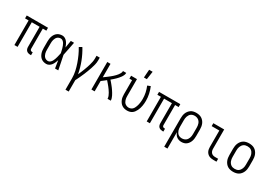

<svg xmlns="http://www.w3.org/2000/svg" viewBox="32 -1840 4435 3142"><g transform="rotate(30 2250.0 -268.5)"><path d="M421 8Q402 8 383 3Q364 -2 350 -15Q336 -28 330 -46.5Q324 -65 324 -84V-465H176V0H116V-465H49V-520H451V-465H384V-84Q384 -76 386.5 -69Q389 -62 394 -57Q399 -52 406.5 -49.5Q414 -47 421 -47H435V8Z M721 8Q696 8 671.5 1.5Q647 -5 626.5 -20Q606 -35 592 -56Q578 -77 569.5 -101Q561 -125 558 -150Q555 -175 555 -200V-320Q555 -345 558 -370Q561 -395 569.5 -419Q578 -443 592 -464Q606 -485 626.5 -500Q647 -515 671.5 -521.5Q696 -528 721 -528Q748 -528 772 -514Q796 -500 812.5 -478.5Q829 -457 840.5 -432.5Q852 -408 860 -383Q866 -417 871 -451.5Q876 -486 882 -520H943Q930 -456 918 -391.5Q906 -327 892 -264Q907 -198 919 -132Q931 -66 945 0H884Q878 -36 872.5 -72Q867 -108 861 -144Q852 -117 841 -91.5Q830 -66 814 -44Q798 -22 773.5 -7Q749 8 721 8ZM721 -47Q743 -47 761 -62Q779 -77 790 -96Q801 -115 808 -136Q815 -157 821 -178Q827 -199 831.5 -220.5Q836 -242 841 -264Q836 -285 831.5 -306Q827 -327 821 -347.5Q815 -368 807.5 -388.5Q800 -409 789 -427Q778 -445 760.5 -459Q743 -473 721 -473Q704 -473 687 -467Q670 -461 657.5 -449Q645 -437 637 -421.5Q629 -406 624 -389Q619 -372 617.5 -354.5Q616 -337 616 -320V-200Q616 -183 617.5 -165.5Q619 -148 624 -131Q629 -114 637 -98.5Q645 -83 657.5 -71Q670 -59 687 -53Q704 -47 721 -47Z M1205 215V0Q1205 -66 1191 -131Q1177 -196 1155 -259Q1133 -322 1105.5 -382.5Q1078 -443 1044 -499L1096 -528Q1155 -431 1196 -324.5Q1237 -218 1257 -107Q1270 -135 1282.5 -164.5Q1295 -194 1306.5 -223.5Q1318 -253 1328 -283Q1338 -313 1347 -343.5Q1356 -374 1362 -405Q1368 -436 1368 -468V-520H1429V-468Q1429 -426 1419 -385.5Q1409 -345 1396 -305.5Q1383 -266 1368 -227.5Q1353 -189 1336.5 -150.5Q1320 -112 1302.5 -74.5Q1285 -37 1266 0V215Z M1571 0V-520H1632V-266Q1650 -279 1668 -292Q1686 -305 1703.5 -318.5Q1721 -332 1738.5 -346Q1756 -360 1772.5 -375Q1789 -390 1804.5 -406Q1820 -422 1833.5 -439.5Q1847 -457 1857.5 -477.5Q1868 -498 1868 -520H1929Q1929 -496 1919 -473.5Q1909 -451 1895 -431.5Q1881 -412 1865 -394Q1849 -376 1832 -359.5Q1815 -343 1797 -327Q1779 -311 1760 -296Q1775 -280 1789 -263Q1803 -246 1817 -229Q1831 -212 1844 -194.5Q1857 -177 1869 -159Q1881 -141 1892.5 -122Q1904 -103 1913.5 -83.5Q1923 -64 1930 -43Q1937 -22 1937 0H1876Q1876 -26 1866 -50.5Q1856 -75 1843 -97Q1830 -119 1815 -140.5Q1800 -162 1784 -182Q1768 -202 1751 -222Q1734 -242 1717 -261Q1696 -244 1674.5 -227.5Q1653 -211 1632 -195V0Z M2246 8Q2220 8 2195 1.5Q2170 -5 2148.5 -19.5Q2127 -34 2112 -55Q2097 -76 2087.5 -99.5Q2078 -123 2074.5 -148.5Q2071 -174 2071 -200V-465H2021V-520H2132V-200Q2132 -182 2134 -164.5Q2136 -147 2141.5 -129.5Q2147 -112 2156 -96.5Q2165 -81 2179 -70Q2193 -59 2210.5 -53Q2228 -47 2245 -47Q2264 -47 2282.5 -53.5Q2301 -60 2314.5 -73Q2328 -86 2337 -102.5Q2346 -119 2352.5 -137Q2359 -155 2363.5 -173.5Q2368 -192 2370.5 -210.5Q2373 -229 2374.5 -247.5Q2376 -266 2376 -285Q2376 -344 2364 -401Q2352 -458 2329 -512L2385 -534Q2410 -475 2423.5 -412Q2437 -349 2437 -285Q2437 -260 2435 -236Q2433 -212 2428.5 -187.5Q2424 -163 2417 -139.5Q2410 -116 2399 -94Q2388 -72 2373.5 -52Q2359 -32 2339 -18Q2319 -4 2294.5 2Q2270 8 2246 8ZM2217 -600 2228 -752H2294L2272 -600Z M2921 8Q2902 8 2883 3Q2864 -2 2850 -15Q2836 -28 2830 -46.5Q2824 -65 2824 -84V-465H2676V0H2616V-465H2549V-520H2951V-465H2884V-84Q2884 -76 2886.5 -69Q2889 -62 2894 -57Q2899 -52 2906.5 -49.5Q2914 -47 2921 -47H2935V8Z M3071 215V-320Q3071 -346 3074.5 -372Q3078 -398 3087.5 -422Q3097 -446 3113.5 -467Q3130 -488 3151.5 -502.5Q3173 -517 3199 -522.5Q3225 -528 3251 -528Q3277 -528 3303.5 -522.5Q3330 -517 3352.5 -503Q3375 -489 3392 -468.5Q3409 -448 3419 -423.5Q3429 -399 3433 -372.5Q3437 -346 3437 -320V-200Q3437 -175 3434 -150Q3431 -125 3423 -101.5Q3415 -78 3401 -57Q3387 -36 3367 -20.5Q3347 -5 3323 1.5Q3299 8 3274 8Q3250 8 3227 1.5Q3204 -5 3185 -19Q3166 -33 3153 -53Q3140 -73 3132 -95V215ZM3251 -47Q3270 -47 3288 -52Q3306 -57 3321.5 -67.5Q3337 -78 3347.5 -93.5Q3358 -109 3364.5 -126.5Q3371 -144 3373.5 -162.5Q3376 -181 3376 -200V-320Q3376 -339 3373.5 -357.5Q3371 -376 3365 -393.5Q3359 -411 3348 -426.5Q3337 -442 3321.5 -452.5Q3306 -463 3288 -468Q3270 -473 3251 -473Q3233 -473 3215 -468Q3197 -463 3182.5 -452Q3168 -441 3158 -425Q3148 -409 3142 -392Q3136 -375 3134 -356.5Q3132 -338 3132 -320V-200Q3132 -182 3134 -163.5Q3136 -145 3142 -128Q3148 -111 3158 -95Q3168 -79 3182.5 -68Q3197 -57 3215 -52Q3233 -47 3251 -47Z M3874 0Q3854 0 3833 -3.5Q3812 -7 3793.5 -16Q3775 -25 3760 -40Q3745 -55 3736 -74Q3727 -93 3723.5 -113.5Q3720 -134 3720 -155V-465H3575V-520H3780V-155Q3780 -135 3785.5 -116Q3791 -97 3804 -82.5Q3817 -68 3836 -61.5Q3855 -55 3874 -55H3934V0Z M4250 8Q4224 8 4197.5 2.5Q4171 -3 4148.5 -16.5Q4126 -30 4109 -51Q4092 -72 4081.5 -96.5Q4071 -121 4067 -147.5Q4063 -174 4063 -200V-320Q4063 -346 4067 -372.5Q4071 -399 4081.5 -423.5Q4092 -448 4109 -469Q4126 -490 4148.5 -503.5Q4171 -517 4197.5 -522.5Q4224 -528 4250 -528Q4276 -528 4302.5 -522.5Q4329 -517 4351.5 -503.5Q4374 -490 4391 -469Q4408 -448 4418.5 -423.5Q4429 -399 4433 -372.5Q4437 -346 4437 -320V-200Q4437 -174 4433 -147.5Q4429 -121 4418.5 -96.5Q4408 -72 4391 -51Q4374 -30 4351.5 -16.5Q4329 -3 4302.5 2.5Q4276 8 4250 8ZM4250 -47Q4269 -47 4287.5 -51.5Q4306 -56 4321 -67Q4336 -78 4347 -93.5Q4358 -109 4364.5 -126.5Q4371 -144 4373.5 -162.5Q4376 -181 4376 -200V-320Q4376 -339 4373.5 -357.5Q4371 -376 4364.5 -393.5Q4358 -411 4347 -426.5Q4336 -442 4321 -453Q4306 -464 4287.5 -468.5Q4269 -473 4250 -473Q4231 -473 4212.5 -468.5Q4194 -464 4179 -453Q4164 -442 4153 -426.5Q4142 -411 4135.5 -393.5Q4129 -376 4126.5 -357.5Q4124 -339 4124 -320V-200Q4124 -181 4126.5 -162.5Q4129 -144 4135.5 -126.5Q4142 -109 4153 -93.5Q4164 -78 4179 -67Q4194 -56 4212.5 -51.5Q4231 -47 4250 -47Z"/></g></svg>

Font: Iosevka Curly Slab Light
Style: Regular
Weight: 300
Monospace: yes
Designer: Belleve Invis
Foundry: Belleve Invis
Version: Version 22.1.2; ttfautohint (v1.8.4)